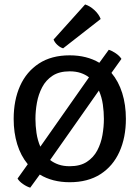

<svg xmlns="http://www.w3.org/2000/svg" viewBox="-20 -807 628 864"><path d="M41.5 -272Q41.5 -356 70.2 -420.2Q99 -484.5 155.2 -521.2Q211.5 -558 293.5 -558Q370.5 -558 427 -524.5L469.5 -583Q484.5 -578.5 501.2 -567Q518 -555.5 526.5 -542L481.5 -479Q513.5 -441 530 -388.2Q546.5 -335.5 546.5 -272Q546.5 -188.5 517.5 -124Q488.5 -59.5 432 -23.2Q375.5 13 293.5 13Q216 13 159 -21.5L116 37.5Q100.5 33 83.5 21.2Q66.5 9.5 59 -3.5L105 -68Q73.5 -106 57.5 -158Q41.5 -210 41.5 -272ZM139.5 -272Q139.5 -241.5 144.2 -208.8Q149 -176 161.5 -147L380.5 -459Q364.5 -471.5 342.8 -478.8Q321 -486 293.5 -486Q246.5 -486 216.5 -466.2Q186.5 -446.5 169.8 -414.5Q153 -382.5 146.2 -345Q139.5 -307.5 139.5 -272ZM447.5 -272Q447.5 -303.5 442.8 -336.8Q438 -370 425 -399.5L205.5 -87Q222 -74 243.8 -66.5Q265.5 -59 293.5 -59Q341 -59 371 -78.8Q401 -98.5 417.8 -130.2Q434.5 -162 441 -199.2Q447.5 -236.5 447.5 -272ZM363 -787Q385 -780 405 -761.5Q425 -743 433 -721.5L264 -589.5Q250.5 -593.5 238.5 -604.5Q226.5 -615.5 221 -629Z"/></svg>

Font: Signika Negative SC
Style: Regular
Weight: 400
Designer: Anna Giedryś
Foundry: Anna Giedryś
Version: Version 2.000; ttfautohint (v1.8.3) -l 8 -r 50 -G 200 -x 9 -